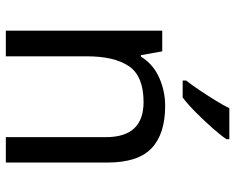

<svg xmlns="http://www.w3.org/2000/svg" viewBox="-94 -712 806 658"><g transform="rotate(90 309.0 -383.0)"><path d="M343 -546Q439 -546 488 -499.5Q537 -453 537 -349V0H450V-343Q450 -472 330 -472Q241 -472 207 -422Q173 -372 173 -278V0H85V-536H156L169 -463H174Q200 -505 246 -525.5Q292 -546 343 -546ZM457 -756Q445 -738 420 -709.5Q395 -681 366.5 -652.5Q338 -624 314 -606H256V-618Q271 -637 288.5 -663Q306 -689 323 -716.5Q340 -744 351 -766H457Z"/></g></svg>

Font: Noto Sans Warang Citi
Style: Regular
Weight: 400
Designer: Mangu Purty
Foundry: Mangu Purty
Version: Version 3.002; ttfautohint (v1.8.4.7-5d5b)